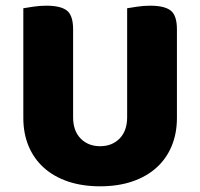

<svg xmlns="http://www.w3.org/2000/svg" viewBox="-20 -637 704 675"><path d="M332 18Q269 18 219 1Q169 -16 134 -47.5Q99 -79 80.5 -123.5Q62 -168 62 -222V-608Q74 -610 97 -613.5Q120 -617 143 -617Q193 -617 215 -600Q237 -583 237 -534V-225Q237 -177 263.5 -150Q290 -123 332 -123Q374 -123 400.5 -150Q427 -177 427 -225V-608Q439 -610 462 -613.5Q485 -617 508 -617Q558 -617 580 -600Q602 -583 602 -534V-222Q602 -168 583.5 -123.5Q565 -79 530 -47.5Q495 -16 445 1Q395 18 332 18Z"/></svg>

Font: Baloo Chettan 2 ExtraBold
Style: Regular
Weight: 800
Designer: Maithili Shingre, Unnati Kotecha and Ek Type
Foundry: Ek Type
Version: Version 1.640;hotconv 1.0.111;makeotfexe 2.5.65597; ttfautoh